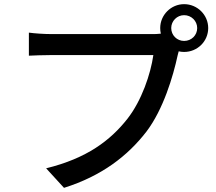

<svg xmlns="http://www.w3.org/2000/svg" viewBox="-20 -860 1040 924"><path d="M866 -663C832 -663 804 -690 804 -725C804 -759 832 -787 866 -787C901 -787 929 -759 929 -725C929 -690 901 -663 866 -663ZM227 -696C194 -696 147 -699 119 -703V-592C144 -593 184 -595 227 -595H718C705 -504 662 -376 593 -288C511 -184 398 -98 202 -50L288 44C469 -13 594 -109 685 -227C766 -334 813 -492 835 -594L840 -613C848 -611 857 -610 866 -610C930 -610 982 -661 982 -725C982 -788 930 -840 866 -840C803 -840 751 -788 751 -725C751 -716 752 -707 754 -698C739 -696 724 -696 712 -696Z"/></svg>

Font: Source Han Sans KR Medium
Style: Regular
Weight: 500
Designer: Ryoko NISHIZUKA (kana & ideographs); Paul D. Hunt (Latin, Greek & Cyrillic); Wenlong ZHANG (bopomofo); Sandoll Communica
Foundry: Adobe Systems Incorporated
Version: Version 1.001;PS 1.001;hotconv 1.0.78;makeotf.lib2.5.61930